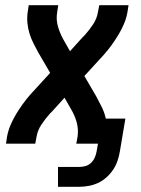

<svg xmlns="http://www.w3.org/2000/svg" viewBox="-20 -550 540 735"><path d="M202 165V89H284Q296 89 308 85.5Q320 82 329 73Q338 64 343 52.5Q348 41 350 29L355 0H272L277 -27Q281 -55 273.5 -82Q266 -109 252 -132L227 -176L180 -124Q178 -122 175.5 -119.5Q173 -117 171 -115Q153 -95 138.5 -73Q124 -51 120 -27L115 0H3L7 -27Q11 -49 20 -70.5Q29 -92 41 -112Q53 -132 67 -151.5Q81 -171 97 -189L172 -271L126 -350Q117 -367 108 -384.5Q99 -402 93 -421.5Q87 -441 85 -461.5Q83 -482 86 -504L90 -530H203L199 -504Q194 -475 202 -448Q210 -421 223 -398L248 -354L295 -406Q297 -408 299.5 -410.5Q302 -413 304 -415Q322 -435 336.5 -457Q351 -479 355 -504L360 -530H472L468 -504Q464 -481 455 -459.5Q446 -438 434 -418Q422 -398 408 -378.5Q394 -359 378 -341L303 -259L349 -180Q360 -160 370 -139.5Q380 -119 385 -96H460L439 29Q436 47 430 65Q424 83 413.5 99Q403 115 388 128.5Q373 142 356 150Q339 158 320.5 161.5Q302 165 284 165Z"/></svg>

Font: Iosevka Curly Oblique
Style: Bold
Weight: 700
Italic angle: -9°
Monospace: yes
Designer: Belleve Invis
Foundry: Belleve Invis
Version: Version 11.1.0; ttfautohint (v1.8.3)